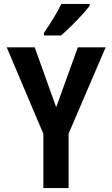

<svg xmlns="http://www.w3.org/2000/svg" viewBox="-20 -954 570 974"><path d="M200 0V-275L14 -714H156L265 -410L375 -714H516L328 -276V0ZM203 -787Q228 -824 251.5 -862Q275 -900 291 -934H435V-925Q421 -906 395.5 -878Q370 -850 341.5 -822Q313 -794 290 -774H203Z"/></svg>

Font: Noto Sans Mono Condensed
Style: Bold
Weight: 700
Width: 3
Designer: Monotype Design Team
Foundry: Monotype Imaging Inc.
Version: Version 2.014